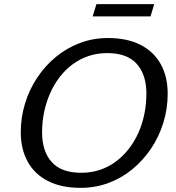

<svg xmlns="http://www.w3.org/2000/svg" viewBox="-20 -894 846 924"><path d="M182.5 -256.5Q182.5 -166.5 228.5 -114.5Q274.5 -62.5 371 -62.5Q419 -62.5 460.8 -76.5Q502.5 -90.5 537.2 -116.2Q572 -142 599.5 -177.2Q627 -212.5 646 -255Q665 -297.5 674.8 -345.5Q684.5 -393.5 684.5 -444Q684.5 -534 638.5 -586.2Q592.5 -638.5 496 -638.5Q448.5 -638.5 406.5 -624.5Q364.5 -610.5 329.8 -584.8Q295 -559 267.8 -523.8Q240.5 -488.5 221.5 -445.8Q202.5 -403 192.5 -355.2Q182.5 -307.5 182.5 -256.5ZM787 -443Q787 -371.5 766.5 -304.5Q746 -237.5 708 -180.5Q670 -123.5 618.2 -80.5Q566.5 -37.5 503 -13.8Q439.5 10 368 10Q275 10 210.8 -22.8Q146.5 -55.5 113.2 -116Q80 -176.5 80 -257.5Q80 -329 100.5 -396Q121 -463 159 -520.2Q197 -577.5 249 -620.2Q301 -663 364.5 -687Q428 -711 499 -711Q592.5 -711 656.5 -678Q720.5 -645 753.8 -585Q787 -525 787 -443ZM426 -815 444 -874H722L704.5 -815Z"/></svg>

Font: Newsreader 8pt
Style: Italic
Weight: 400
Italic angle: -17°
Version: Version 1.003